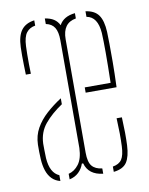

<svg xmlns="http://www.w3.org/2000/svg" viewBox="-73 -658 556 716"><g transform="rotate(-10 205.0 -300.0)"><path d="M40 -410Q39.5 -428 39 -446.5Q38.5 -465 38.5 -482.2Q38.5 -499.5 39 -514Q40.5 -557 56.8 -578.2Q73 -599.5 106 -604V-584Q84.5 -580.5 72.5 -565Q60.5 -549.5 59 -514Q58.5 -499.5 58.2 -482.2Q58 -465 58.2 -446.5Q58.5 -428 59 -410ZM260 4Q205.5 -2 193 -47H188Q182 -28.5 168 -15Q154 -1.5 133 3V-18Q155.5 -23.5 171.5 -44.5Q187.5 -65.5 189 -106V-514Q189 -545.5 178.8 -562Q168.5 -578.5 146 -583V-604Q166.5 -601 179.5 -592.5Q192.5 -584 200 -569Q216 -599.5 260 -604V-584Q209 -575.5 209 -514V-85Q209 -49 221.5 -34Q234 -19 260 -16ZM248 -305V-325H346Q347.5 -391 347.5 -438.2Q347.5 -485.5 346 -514Q341.5 -576 300 -583V-604Q334 -599.5 349 -578.2Q364 -557 366 -514Q366.5 -496 367 -468.2Q367.5 -440.5 367.2 -400.2Q367 -360 365 -305ZM98 3Q79.5 -1.5 67 -14Q54.5 -26.5 48 -45.8Q41.5 -65 40 -90Q39.5 -105 39 -118Q38.5 -131 39 -145Q40 -179.5 55.5 -207Q71 -234.5 96.5 -257.5Q122 -280.5 153 -300.5V-278Q112 -250.5 86.2 -219.5Q60.5 -188.5 59 -145Q59 -137 59.2 -121.5Q59.5 -106 60 -90Q64 -33.5 98 -19ZM300 4V-16Q324 -20 334.2 -35.2Q344.5 -50.5 346 -85Q347 -107.5 346.8 -133.2Q346.5 -159 345 -191H365Q366.5 -159 366.8 -133Q367 -107 366 -85Q364 -42.5 350 -21.2Q336 0 300 4Z"/></g></svg>

Font: Big Shoulders Stencil Thin
Style: Regular
Weight: 100
Designer: Patric King
Foundry: XO Type Co
Version: Version 2.001